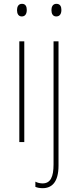

<svg xmlns="http://www.w3.org/2000/svg" viewBox="-20 -743 408 1004"><path d="M95 -723C75 -723 69 -706 69 -690C69 -672 76 -657 94 -657C112 -657 120 -671 120 -691C120 -707 115 -723 95 -723ZM249 -690C249 -672 256 -657 274 -657C293 -657 301 -671 301 -691C301 -707 296 -723 275 -723C255 -723 249 -706 249 -690ZM107 -527H81V0H107ZM203 241C250 241 286 211 286 123V-527H260V117C260 182 244 216 203 216C190 216 176 213 165 207V234C174 238 186 241 203 241Z"/></svg>

Font: Noto Sans Gurmukhi Condensed Thin
Style: Regular
Weight: 100
Width: 3
Designer: Jelle Bosma - Monotype Design Team
Foundry: Monotype Imaging Inc.
Version: Version 2.004